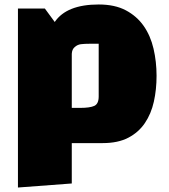

<svg xmlns="http://www.w3.org/2000/svg" viewBox="-20 -638 754 856"><path d="M60 198V-600H180L224 -540Q277 -618 420 -618Q492 -618 541 -592Q590 -566 620.5 -522.5Q651 -479 664.5 -421Q678 -363 678 -300Q678 -239 666 -185Q654 -131 626 -89.5Q598 -48 552 -24Q506 0 438 0H300V180ZM300 -398V-157H337Q381 -157 400.5 -166Q420 -175 420 -208V-443H383Q357 -443 341 -441Q325 -439 313 -428Q301 -418 300 -398Z"/></svg>

Font: Black Han Sans
Style: Regular
Weight: 400
Width: 7
Designer: ZESSTYPE
Foundry: ZESSTYPE
Version: Version 1.00